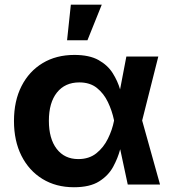

<svg xmlns="http://www.w3.org/2000/svg" viewBox="-20 -787 734 819"><path d="M295.4 11.7Q218.8 11.7 161.1 -23.7Q103.5 -59.1 71.5 -122.6Q39.6 -186 39.6 -271Q39.6 -356.4 71.8 -419.7Q104 -482.9 161.9 -517.8Q219.7 -552.7 297.4 -552.7Q361.3 -552.7 400.4 -530.8Q439.5 -508.8 460.7 -475.1Q481.9 -441.4 492.2 -405.8L519 -545.9H655.3L586.4 -272.9L662.6 0H524.9L492.7 -150.4Q482.9 -112.8 462.6 -75.4Q442.4 -38.1 402.8 -13.2Q363.3 11.7 295.4 11.7ZM466.3 -272.9V-274.4Q458 -314.5 440.4 -351.3Q422.9 -388.2 393.3 -411.9Q363.8 -435.5 318.4 -435.5Q257.3 -435.5 222.9 -392.3Q188.5 -349.1 188.5 -272Q188.5 -195.3 221.9 -151.9Q255.4 -108.4 314 -108.4Q359.9 -108.4 390.9 -133.1Q421.9 -157.7 440.4 -195.6Q459 -233.4 466.3 -271.5ZM266.1 -615.2 282.2 -767.1H414.1L353 -615.2Z"/></svg>

Font: Inter-Bold
Style: Bold
Weight: 700
Designer: Rasmus Andersson
Foundry: rsms
Version: Version 4.000;git-a52131595